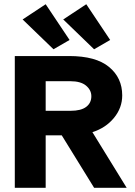

<svg xmlns="http://www.w3.org/2000/svg" viewBox="-20 -888 640 908"><path d="M50 0V-623H307Q433 -623 495.5 -571.5Q558 -520 558 -437Q558 -378 519 -330.5Q480 -283 417 -263L579 0H425L272 -248H196V0ZM196 -364H314Q363 -364 387.5 -382.5Q412 -401 412 -433Q412 -462 387 -483Q362 -504 312 -504H196ZM233 -655 87 -796 196 -868 309 -699ZM425 -655 279 -796 388 -868 501 -699Z"/></svg>

Font: Inconsolata Expanded Black
Style: Regular
Weight: 900
Width: 7
Monospace: yes
Designer: Raph Levien, Cyreal, Brenton Simpson
Foundry: Raph Levien, Cyreal, Google
Version: Version 3.001; ttfautohint (v1.8.2.53-6de2)